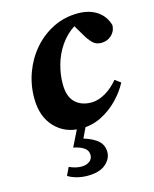

<svg xmlns="http://www.w3.org/2000/svg" viewBox="-111 -574 705 880"><g transform="rotate(-15 241.5 -133.5)"><path d="M223 15Q147 15 98.5 -36Q50 -87 50 -175Q50 -239 72 -297.5Q94 -356 134 -401.5Q174 -447 227.5 -473Q281 -499 343 -499Q398 -499 434.5 -474Q471 -449 483 -405Q482 -377 462 -358.5Q442 -340 413 -340Q388 -340 372 -356.5Q356 -373 344 -394L313 -446Q273 -420 246 -380.5Q219 -341 206 -295Q193 -249 193 -204Q193 -144 222 -116Q251 -88 299 -88Q331 -88 365 -107.5Q399 -127 427 -161L454 -141Q433 -101 398.5 -65.5Q364 -30 319.5 -7.5Q275 15 223 15ZM164 90 209 -1H250L220 62Q267 77 288.5 97.5Q310 118 310 150Q310 182 281 207Q252 232 195 232Q167 232 142.5 225Q118 218 103 208L121 170Q151 184 179 184Q202 184 217 173Q232 162 232 143Q232 121 213.5 108.5Q195 96 164 90Z"/></g></svg>

Font: Source Serif Pro
Style: Bold Italic
Weight: 700
Italic angle: -12°
Designer: Frank Grießhammer
Foundry: Adobe Systems Incorporated
Version: Version 3.001;hotconv 1.0.111;makeotfexe 2.5.65597